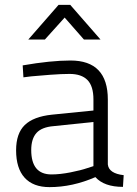

<svg xmlns="http://www.w3.org/2000/svg" viewBox="-20 -757 562 787"><path d="M422 -349V-83Q426 -46 487 -39L484 9Q407 9 371 -31Q277 10 183 10Q116 10 81 -28.5Q46 -67 46 -141Q46 -210 81.5 -244.5Q117 -279 193 -287L363 -304V-349Q363 -404 338.5 -429Q314 -454 265 -454Q233 -454 186 -450.5Q139 -447 108 -444L76 -440L73 -489Q188 -509 269 -509Q422 -509 422 -349ZM363 -257 200 -240Q151 -236 129.5 -212Q108 -188 108 -142Q108 -42 191 -42Q226 -42 269 -50.5Q312 -59 338 -68L363 -76ZM96 -595 220 -737H268L392 -595H324L245 -685L164 -595Z"/></svg>

Font: TypoPRO Titillium Text
Style: 250 wt
Weight: 300
Designer: Accademia di Belle Arti di Urbino and others
Foundry: Accademia di Belle Arti di Urbino and others.
Version: Version 25.000